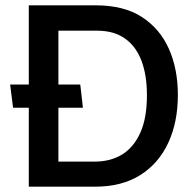

<svg xmlns="http://www.w3.org/2000/svg" viewBox="-20 -700 725 720"><path d="M291 -296 281 -383H18L29 -296ZM337 0Q437 0 506 -43.5Q575 -87 611 -164.5Q647 -242 647 -344Q647 -441 613.5 -516.5Q580 -592 512.5 -636Q445 -680 339 -680H88V0ZM343 -585Q408 -585 449.5 -555Q491 -525 511 -471Q531 -417 531 -343Q531 -258 506.5 -203Q482 -148 438.5 -121Q395 -94 335 -94H199V-585Z"/></svg>

Font: Catamaran Thin SemiBold
Style: Regular
Weight: 600
Version: Version 2.000